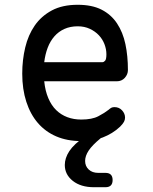

<svg xmlns="http://www.w3.org/2000/svg" viewBox="-20 -580 640 803"><path d="M421 143Q436 143 443.5 150.5Q451 158 451 173Q451 188 443.5 195.5Q436 203 421 203H373Q318 203 284.5 176.5Q251 150 251 110Q251 81 270 52Q289 23 336 -10H411L400 -1Q366 27 351 49.5Q336 72 336 93Q336 115 351 129Q366 143 391 143ZM459 -132Q478 -132 490.5 -118.5Q503 -105 503 -88Q503 -79 498.5 -70.5Q494 -62 482 -50Q466 -35 448 -24Q430 -13 409.5 -5Q389 3 366.5 6.5Q344 10 319 10Q261 10 215.5 -9.5Q170 -29 138.5 -65.5Q107 -102 90 -154.5Q73 -207 73 -272Q73 -329 85.5 -381.5Q98 -434 125.5 -473.5Q153 -513 197 -536.5Q241 -560 305 -560Q365 -560 405 -539.5Q445 -519 469.5 -482Q494 -445 504.5 -395.5Q515 -346 515 -287Q515 -269 502 -254.5Q489 -240 468 -240H165Q169 -200 182 -169.5Q195 -139 215 -119.5Q235 -100 261.5 -90Q288 -80 320 -80Q365 -80 391.5 -94Q418 -108 433 -120Q441 -127 446 -129.5Q451 -132 459 -132ZM409 -320Q414 -320 419.5 -326Q425 -332 425 -353Q425 -374 417 -395Q409 -416 393.5 -432.5Q378 -449 355.5 -459.5Q333 -470 305 -470Q274 -470 249.5 -459Q225 -448 207.5 -428Q190 -408 179.5 -380.5Q169 -353 165 -320Z"/></svg>

Font: Maple Mono
Style: Regular
Weight: 400
Monospace: yes
Designer: subframe7536
Version: Version 7.300